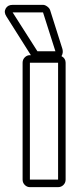

<svg xmlns="http://www.w3.org/2000/svg" viewBox="-61 -770 343 790"><path d="M196 -568Q200 -552 192 -539Q209 -530 209 -512V-31Q209 -18 200 -9Q191 0 178 0H62Q50 0 41 -9Q32 -18 32 -31V-512Q32 -525 41 -534Q50 -543 62 -543H66L-35 -703Q-46 -720 -37.5 -735Q-29 -750 -9 -750H116Q124 -750 133 -743.5Q142 -737 145 -729ZM178 -31V-512H62V-31ZM116 -719H-9L93 -559H167Z"/></svg>

Font: Lichte PostBus
Style: Regular
Weight: 400
Designer: Peter Wiegel
Version: Version 1.001